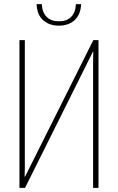

<svg xmlns="http://www.w3.org/2000/svg" viewBox="-20 -908 570 928"><path d="M74 0V-714H100V-138Q100 -113 100 -97Q100 -81 99 -54H101L431 -714H456V0H430V-563Q430 -594 430 -613Q430 -632 431 -658H429L101 0ZM264 -784Q219 -784 189 -810Q159 -836 157 -888H182Q184 -848 205.5 -826.5Q227 -805 265 -805Q302 -805 323.5 -826Q345 -847 347 -888H372Q370 -838 341 -811Q312 -784 264 -784Z"/></svg>

Font: Noto Sans Mono Condensed Thin
Style: Regular
Weight: 100
Width: 3
Designer: Monotype Design Team
Foundry: Monotype Imaging Inc.
Version: Version 2.014; ttfautohint (v1.8.4.7-5d5b)